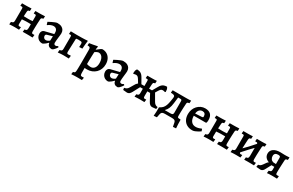

<svg xmlns="http://www.w3.org/2000/svg" viewBox="192 -1929 5527 3622"><g transform="rotate(30 2955.5 -117.5)"><path d="M37 6 42 -50Q75 -56 86 -68Q97 -80 97 -110L98 -365Q98 -388 92.5 -395.5Q87 -403 70 -403Q64 -403 56 -402.5Q48 -402 47 -402L43 -408L48 -459Q53 -459 69.5 -459Q86 -459 105.5 -459Q125 -459 139 -459Q156 -459 179.5 -460Q203 -461 223.5 -462Q244 -463 252 -463L248 -406Q219 -402 212 -393.5Q205 -385 203 -356L198 -264L297 -262Q325 -262 345 -263.5Q365 -265 389 -267V-365Q389 -388 383.5 -395.5Q378 -403 362 -403Q356 -403 347.5 -402.5Q339 -402 337 -402L334 -408L339 -459Q345 -459 363 -459Q381 -459 401.5 -459Q422 -459 435 -459Q451 -459 474.5 -460Q498 -461 518.5 -462Q539 -463 546 -463L542 -407Q514 -403 505.5 -395.5Q497 -388 495 -368Q492 -326 490 -278Q488 -230 487 -184.5Q486 -139 486 -102Q486 -77 492.5 -67Q499 -57 517 -57Q527 -57 536 -58Q545 -59 546 -59L549 -54L542 2Q538 2 519.5 1.5Q501 1 477 0.5Q453 0 432 0Q419 0 397 0Q375 0 355 0.5Q335 1 328 1L335 -55Q366 -56 377.5 -69.5Q389 -83 389 -121V-200Q387 -200 371.5 -200.5Q356 -201 337 -201Q318 -201 305 -201Q297 -201 280.5 -200.5Q264 -200 245.5 -198.5Q227 -197 213 -196Q199 -195 196 -195L194 -101Q193 -75 199.5 -65.5Q206 -56 223 -56Q234 -56 242.5 -57Q251 -58 252 -58L255 -53L248 2Q242 2 225 1.5Q208 1 189.5 0.5Q171 0 157 0Q137 0 111 1Q85 2 64 3.5Q43 5 37 6Z M964 12Q921 12 896.5 -8Q872 -28 867 -66L861 -69Q840 -47 819 -30Q798 -13 780 -2.5Q762 8 750 8Q712 8 681.5 -10Q651 -28 633.5 -59.5Q616 -91 616 -131Q616 -161 631.5 -184Q647 -207 673 -213L865 -260V-290Q865 -335 842.5 -360Q820 -385 779 -385Q751 -385 719.5 -371.5Q688 -358 661 -337L654 -341L637 -396Q666 -412 701 -429.5Q736 -447 767.5 -459Q799 -471 815 -471Q870 -471 905 -453.5Q940 -436 957 -406Q974 -376 974 -336Q974 -324 971 -296Q968 -268 964 -235Q960 -202 957.5 -172Q955 -142 955 -124Q955 -104 965 -93Q975 -82 992 -82Q1006 -82 1020.5 -88.5Q1035 -95 1043 -101L1058 -81Q1048 -65 1033 -45Q1018 -25 1000.5 -9Q983 7 964 12ZM782 -80Q798 -80 820 -89.5Q842 -99 859 -114L863 -211L748 -178Q722 -171 722 -142Q722 -116 738.5 -98Q755 -80 782 -80Z M1095 8 1101 -49Q1134 -55 1144.5 -66.5Q1155 -78 1155 -107L1156 -364Q1156 -387 1151 -394.5Q1146 -402 1131 -402Q1126 -402 1120.5 -401.5Q1115 -401 1109 -400L1103 -407L1109 -461Q1127 -461 1151.5 -460.5Q1176 -460 1201 -459.5Q1226 -459 1247 -459Q1304 -459 1346.5 -460Q1389 -461 1420 -462.5Q1451 -464 1471 -467L1477 -459Q1473 -433 1470 -403Q1467 -373 1464.5 -343Q1462 -313 1461 -287L1393 -283Q1394 -296 1394.5 -307.5Q1395 -319 1395.5 -329.5Q1396 -340 1396 -347Q1396 -368 1391 -378.5Q1386 -389 1368 -392.5Q1350 -396 1309 -396Q1279 -396 1270.5 -392.5Q1262 -389 1262 -373L1252 -102Q1252 -78 1258.5 -68.5Q1265 -59 1284 -59Q1293 -59 1307.5 -60.5Q1322 -62 1333 -64L1340 -55L1332 3Q1310 2 1288 1.5Q1266 1 1247.5 0.5Q1229 0 1217 0Q1194 0 1160 2Q1126 4 1095 8Z M1520 236 1527 182Q1557 178 1565.5 165.5Q1574 153 1575 116Q1576 98 1576.5 69.5Q1577 41 1577.5 11Q1578 -19 1578 -41V-328Q1578 -362 1567.5 -375Q1557 -388 1530 -388H1517L1514 -393L1518 -440Q1561 -446 1600 -453.5Q1639 -461 1664 -466Q1689 -471 1689 -471L1697 -462Q1697 -462 1692.5 -442.5Q1688 -423 1686 -402L1690 -396Q1731 -431 1758 -449Q1785 -467 1795 -467Q1854 -467 1898 -440Q1942 -413 1967 -364Q1992 -315 1992 -250Q1992 -193 1972.5 -145Q1953 -97 1917.5 -62.5Q1882 -28 1834.5 -9Q1787 10 1731 10Q1723 10 1710.5 9.5Q1698 9 1689 8Q1680 7 1680 7Q1680 30 1680 54.5Q1680 79 1680 103Q1680 144 1687 159.5Q1694 175 1719 175Q1729 175 1741 174Q1753 173 1758 173L1760 177L1750 231Q1742 231 1728.5 231Q1715 231 1699 230.5Q1683 230 1666.5 230Q1650 230 1637 230Q1609 230 1582 231.5Q1555 233 1537.5 234.5Q1520 236 1520 236ZM1765 -64Q1818 -64 1848 -103Q1878 -142 1878 -212Q1878 -262 1864.5 -299Q1851 -336 1826.5 -357Q1802 -378 1770 -378Q1754 -378 1731.5 -368Q1709 -358 1689 -342Q1687 -302 1685.5 -256Q1684 -210 1683 -164Q1682 -118 1682 -79Q1696 -74 1719 -69Q1742 -64 1765 -64Z M2397 12Q2354 12 2329.5 -8Q2305 -28 2300 -66L2294 -69Q2273 -47 2252 -30Q2231 -13 2213 -2.5Q2195 8 2183 8Q2145 8 2114.5 -10Q2084 -28 2066.5 -59.5Q2049 -91 2049 -131Q2049 -161 2064.5 -184Q2080 -207 2106 -213L2298 -260V-290Q2298 -335 2275.5 -360Q2253 -385 2212 -385Q2184 -385 2152.5 -371.5Q2121 -358 2094 -337L2087 -341L2070 -396Q2099 -412 2134 -429.5Q2169 -447 2200.5 -459Q2232 -471 2248 -471Q2303 -471 2338 -453.5Q2373 -436 2390 -406Q2407 -376 2407 -336Q2407 -324 2404 -296Q2401 -268 2397 -235Q2393 -202 2390.5 -172Q2388 -142 2388 -124Q2388 -104 2398 -93Q2408 -82 2425 -82Q2439 -82 2453.5 -88.5Q2468 -95 2476 -101L2491 -81Q2481 -65 2466 -45Q2451 -25 2433.5 -9Q2416 7 2397 12ZM2215 -80Q2231 -80 2253 -89.5Q2275 -99 2292 -114L2296 -211L2181 -178Q2155 -171 2155 -142Q2155 -116 2171.5 -98Q2188 -80 2215 -80Z M2605 11 2517 3 2512 -36 2517 -43Q2542 -43 2564.5 -58.5Q2587 -74 2603 -104L2650 -183Q2667 -216 2690.5 -234.5Q2714 -253 2749 -262H3033L3045 -286L3150 -104Q3166 -75 3188.5 -59Q3211 -43 3236 -43L3242 -36L3236 3L3149 11Q3124 11 3103 -5Q3082 -21 3064 -55L2985 -202H2768L2690 -55Q2672 -21 2651 -5Q2630 11 2605 11ZM2731 -191 2657 -313Q2641 -339 2626 -352Q2611 -365 2589.5 -366Q2568 -367 2533 -356L2523 -366Q2524 -397 2528 -418Q2532 -439 2550 -464Q2588 -463 2614 -454Q2640 -445 2660.5 -424.5Q2681 -404 2702 -366L2781 -227ZM2766 6 2772 -50Q2806 -56 2816.5 -67.5Q2827 -79 2827 -110V-365Q2827 -388 2822 -395.5Q2817 -403 2800 -403Q2793 -403 2785 -402.5Q2777 -402 2777 -402L2773 -408L2778 -459Q2778 -459 2794.5 -459Q2811 -459 2833 -459Q2855 -459 2870 -459Q2884 -459 2903 -459.5Q2922 -460 2940 -460.5Q2958 -461 2970 -462Q2982 -463 2982 -463L2978 -406Q2950 -402 2942.5 -393.5Q2935 -385 2933 -356Q2931 -318 2928.5 -273.5Q2926 -229 2925 -185Q2924 -141 2924 -104Q2924 -75 2930.5 -65Q2937 -55 2955 -55Q2965 -55 2973.5 -56Q2982 -57 2982 -57L2986 -53L2978 2Q2978 2 2968 1.5Q2958 1 2943.5 1Q2929 1 2914 0.5Q2899 0 2889 0Q2866 0 2837.5 1Q2809 2 2788 3.5Q2767 5 2766 6ZM3022 -191 2972 -227 3052 -366Q3073 -404 3093.5 -424.5Q3114 -445 3140 -454Q3166 -463 3204 -464Q3222 -439 3226.5 -418Q3231 -397 3231 -366L3220 -356Q3186 -367 3164.5 -366Q3143 -365 3128 -352Q3113 -339 3097 -313Z M3326 132 3259 137Q3263 93 3265 49Q3267 5 3266 -47L3273 -55Q3310 -73 3334.5 -99Q3359 -125 3374.5 -166Q3390 -207 3399 -267L3409 -329Q3414 -358 3409 -373Q3404 -388 3385 -394Q3366 -400 3326 -402L3322 -409L3329 -459H3621Q3656 -459 3682 -460Q3708 -461 3729 -463L3725 -405Q3696 -401 3686.5 -394.5Q3677 -388 3675 -368Q3672 -323 3669.5 -275.5Q3667 -228 3666 -182.5Q3665 -137 3665 -99Q3665 -75 3671 -66.5Q3677 -58 3693 -57L3730 -55L3736 -47Q3736 2 3738 45Q3740 88 3744 132L3678 137L3662 54Q3656 24 3638 12Q3620 0 3578 0H3424Q3383 0 3365.5 12Q3348 24 3341 56ZM3394 -45 3330 -60H3510Q3544 -60 3556 -70.5Q3568 -81 3568 -111V-356Q3568 -377 3561 -384.5Q3554 -392 3534 -392H3446L3492 -434L3471 -260Q3463 -190 3443.5 -143.5Q3424 -97 3390 -65Z M4023 12Q3955 12 3905.5 -16Q3856 -44 3829 -95Q3802 -146 3802 -216Q3802 -269 3819.5 -315.5Q3837 -362 3869 -396.5Q3901 -431 3943 -451Q3985 -471 4034 -471Q4196 -471 4196 -308Q4196 -293 4194 -277.5Q4192 -262 4190 -253L4177 -242H3914Q3915 -167 3946.5 -124.5Q3978 -82 4034.5 -77Q4091 -72 4167 -107L4174 -104L4189 -60Q4168 -45 4139 -28Q4110 -11 4079.5 0.5Q4049 12 4023 12ZM3915 -291 4064 -299Q4077 -301 4081 -305.5Q4085 -310 4085 -323Q4085 -361 4067 -380.5Q4049 -400 4016 -400Q3975 -400 3948 -372Q3921 -344 3915 -291Z M4270 6 4275 -50Q4308 -56 4319 -68Q4330 -80 4330 -110L4331 -365Q4331 -388 4325.5 -395.5Q4320 -403 4303 -403Q4297 -403 4289 -402.5Q4281 -402 4280 -402L4276 -408L4281 -459Q4286 -459 4302.5 -459Q4319 -459 4338.5 -459Q4358 -459 4372 -459Q4389 -459 4412.5 -460Q4436 -461 4456.5 -462Q4477 -463 4485 -463L4481 -406Q4452 -402 4445 -393.5Q4438 -385 4436 -356L4431 -264L4530 -262Q4558 -262 4578 -263.5Q4598 -265 4622 -267V-365Q4622 -388 4616.5 -395.5Q4611 -403 4595 -403Q4589 -403 4580.5 -402.5Q4572 -402 4570 -402L4567 -408L4572 -459Q4578 -459 4596 -459Q4614 -459 4634.5 -459Q4655 -459 4668 -459Q4684 -459 4707.5 -460Q4731 -461 4751.5 -462Q4772 -463 4779 -463L4775 -407Q4747 -403 4738.5 -395.5Q4730 -388 4728 -368Q4725 -326 4723 -278Q4721 -230 4720 -184.5Q4719 -139 4719 -102Q4719 -77 4725.5 -67Q4732 -57 4750 -57Q4760 -57 4769 -58Q4778 -59 4779 -59L4782 -54L4775 2Q4771 2 4752.5 1.5Q4734 1 4710 0.5Q4686 0 4665 0Q4652 0 4630 0Q4608 0 4588 0.5Q4568 1 4561 1L4568 -55Q4599 -56 4610.5 -69.5Q4622 -83 4622 -121V-200Q4620 -200 4604.5 -200.5Q4589 -201 4570 -201Q4551 -201 4538 -201Q4530 -201 4513.5 -200.5Q4497 -200 4478.5 -198.5Q4460 -197 4446 -196Q4432 -195 4429 -195L4427 -101Q4426 -75 4432.5 -65.5Q4439 -56 4456 -56Q4467 -56 4475.5 -57Q4484 -58 4485 -58L4488 -53L4481 2Q4475 2 4458 1.5Q4441 1 4422.5 0.5Q4404 0 4390 0Q4370 0 4344 1Q4318 2 4297 3.5Q4276 5 4270 6Z M5001 -63 4958 -109Q5030 -179 5099.5 -253Q5169 -327 5235 -404L5278 -358Q5206 -286 5136.5 -212.5Q5067 -139 5001 -63ZM4857 6 4863 -50Q4897 -56 4907.5 -67.5Q4918 -79 4918 -110V-365Q4918 -388 4913 -395.5Q4908 -403 4891 -403Q4884 -403 4876 -402.5Q4868 -402 4868 -402L4864 -408L4869 -459Q4869 -459 4885.5 -459Q4902 -459 4924 -459Q4946 -459 4961 -459Q4975 -459 4994 -459.5Q5013 -460 5031 -460.5Q5049 -461 5061 -462Q5073 -463 5073 -463L5069 -406Q5041 -402 5033.5 -393.5Q5026 -385 5024 -356Q5022 -318 5019.5 -273.5Q5017 -229 5016 -185Q5015 -141 5015 -104Q5015 -75 5021.5 -65Q5028 -55 5046 -55Q5056 -55 5064.5 -56Q5073 -57 5073 -57L5077 -53L5069 2Q5069 2 5059.5 1.5Q5050 1 5035 1Q5020 1 5005 0.5Q4990 0 4980 0Q4957 0 4928.5 1Q4900 2 4879 3.5Q4858 5 4857 6ZM5366 2Q5366 2 5348.5 1.5Q5331 1 5305.5 0.5Q5280 0 5256 0Q5244 0 5226.5 0Q5209 0 5191.5 0.5Q5174 1 5163 1Q5152 1 5152 1L5158 -54Q5189 -55 5200.5 -68.5Q5212 -82 5212 -120L5213 -365Q5213 -388 5207 -395.5Q5201 -403 5184 -403Q5178 -403 5170 -402.5Q5162 -402 5162 -402L5158 -408L5163 -459Q5163 -459 5180.5 -459Q5198 -459 5221 -459Q5244 -459 5259 -459Q5273 -459 5291.5 -459.5Q5310 -460 5328.5 -460.5Q5347 -461 5358.5 -462Q5370 -463 5370 -463L5366 -407Q5339 -403 5329.5 -395.5Q5320 -388 5319 -368Q5317 -328 5314.5 -281Q5312 -234 5311 -188.5Q5310 -143 5310 -104Q5310 -77 5316.5 -66.5Q5323 -56 5342 -56Q5352 -56 5361 -57.5Q5370 -59 5370 -59L5373 -53Z M5510 11 5422 4 5418 -3 5426 -47Q5455 -52 5471.5 -63.5Q5488 -75 5508 -103L5544 -154Q5557 -172 5566.5 -180Q5576 -188 5588 -192Q5600 -196 5617 -199L5638 -179Q5564 -183 5519.5 -222.5Q5475 -262 5475 -322Q5475 -387 5528 -424.5Q5581 -462 5673 -462Q5698 -462 5722 -460.5Q5746 -459 5770 -459Q5789 -459 5815 -460Q5841 -461 5872 -463L5868 -407Q5837 -403 5828.5 -396.5Q5820 -390 5818 -369Q5817 -356 5815.5 -323.5Q5814 -291 5812 -250Q5810 -209 5809 -170.5Q5808 -132 5808 -107Q5808 -74 5813.5 -64.5Q5819 -55 5840 -55Q5847 -55 5854.5 -55.5Q5862 -56 5871 -57L5874 -53L5867 2Q5831 1 5800.5 0.5Q5770 0 5753 0Q5722 0 5693.5 1.5Q5665 3 5650 6L5656 -50Q5689 -56 5700.5 -66Q5712 -76 5712 -106V-365Q5712 -384 5700.5 -392.5Q5689 -401 5663 -401Q5581 -401 5581 -328Q5581 -293 5599.5 -266Q5618 -239 5651 -230L5734 -226V-166H5650L5591 -55Q5575 -21 5555 -5Q5535 11 5510 11Z"/></g></svg>

Font: Alegreya SemiBold
Style: Regular
Weight: 600
Designer: Juan Pablo del Peral
Foundry: Huerta Tipografica
Version: Version 2.009